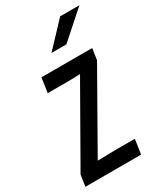

<svg xmlns="http://www.w3.org/2000/svg" viewBox="-228 -890 860 1003"><g transform="rotate(-30 202.5 -388.5)"><path d="M310 -807 175 -664H265L426 -807ZM66 -580 53 -492H167C192 -492 221 -493 249 -494L-11 -38L-21 30H315L328 -58H210C188 -58 142 -57 103 -56L362 -512L372 -580Z"/></g></svg>

Font: Smiley Sans Oblique
Style: Regular
Weight: 400
Italic angle: -8°
Designer: oooooohmygosh, Nagisa Chen, Janine Sui, Heda Shi, Jian Li
Foundry: atelierAnchor
Version: Version 2.0.1